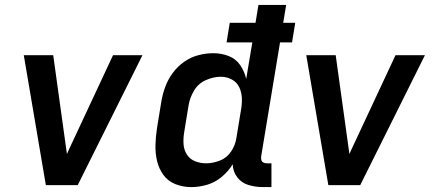

<svg xmlns="http://www.w3.org/2000/svg" viewBox="-20 -755 1768 783"><path d="M167 0H297L561 -530H441L276 -177Q270 -164 264 -151.5Q258 -139 253 -127Q251 -139 249.5 -151.5Q248 -164 246 -177L197 -530H77Z M760 8Q792 8 824.5 -1.5Q857 -11 884 -33.5Q911 -56 929 -85Q930 -55 947.5 -32Q965 -9 993.5 -0.5Q1022 8 1052 8H1087V-89H1068Q1061 -89 1054.5 -92Q1048 -95 1046 -102Q1044 -109 1045 -117L1122 -582H1171L1184 -662H1135L1147 -735H1034L1022 -662H917L904 -582H1009L984 -433Q977 -464 959.5 -489.5Q942 -515 912.5 -526.5Q883 -538 850 -538Q820 -538 789 -530Q758 -522 731 -503Q704 -484 684.5 -457.5Q665 -431 654 -401Q643 -371 638 -341L620 -231Q615 -197 614 -163.5Q613 -130 620.5 -98.5Q628 -67 646.5 -41.5Q665 -16 695.5 -4Q726 8 760 8ZM821 -89Q797 -89 775.5 -97.5Q754 -106 742 -125Q730 -144 728.5 -167.5Q727 -191 731 -215L749 -325Q754 -356 771 -385Q788 -414 819 -428Q850 -442 881 -442Q905 -442 926 -430.5Q947 -419 956.5 -397.5Q966 -376 966.5 -351.5Q967 -327 962 -302L944 -192Q940 -164 923 -138Q906 -112 877.5 -100.5Q849 -89 821 -89Z M1319 0H1449L1713 -530H1593L1428 -177Q1422 -164 1416 -151.5Q1410 -139 1405 -127Q1403 -139 1401.5 -151.5Q1400 -164 1398 -177L1349 -530H1229Z"/></svg>

Font: Iosevka Sparkle Semibold
Style: Italic
Weight: 600
Italic angle: -9°
Designer: Belleve Invis
Foundry: Belleve Invis
Version: Version 4.5.0; ttfautohint (v1.8.3)